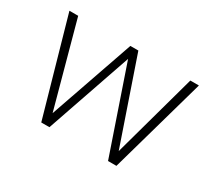

<svg xmlns="http://www.w3.org/2000/svg" viewBox="-101 -674 946 854"><g transform="rotate(30 372.5 -246.5)"><path d="M40 -493H85L203 -61L353 -493H394L542 -62L661 -493H705L566 0H523L373 -438L222 0H180Z"/></g></svg>

Font: Hanken Grotesk ExtraLight
Style: Regular
Weight: 200
Designer: Alfredo Marco Pradil
Foundry: Hanken Design Co.
Version: Version 3.014